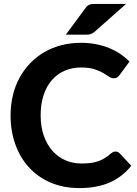

<svg xmlns="http://www.w3.org/2000/svg" viewBox="-20 -952 698 980"><path d="M569.5 -178.5Q582 -178.5 590.5 -169.5L650 -106Q606 -50 540.8 -21Q475.5 8 385.5 8Q304 8 239 -19.8Q174 -47.5 128.5 -97Q83 -146.5 58.5 -214.5Q34 -282.5 34 -363Q34 -417 45.8 -465.8Q57.5 -514.5 80 -555.5Q102.5 -596.5 134.2 -629.5Q166 -662.5 206 -685.8Q246 -709 293.2 -721.2Q340.5 -733.5 394 -733.5Q434 -733.5 469.8 -726.5Q505.5 -719.5 536.5 -707Q567.5 -694.5 593.8 -676.8Q620 -659 641 -638L590.5 -569Q586 -562.5 579 -557.5Q572 -552.5 560 -552.5Q548 -552.5 535.8 -561Q523.5 -569.5 505.8 -580Q488 -590.5 461.2 -599Q434.5 -607.5 393.5 -607.5Q348 -607.5 310 -591Q272 -574.5 244.8 -543.2Q217.5 -512 202.5 -466.5Q187.5 -421 187.5 -363Q187.5 -304.5 203.8 -258.8Q220 -213 248.2 -181.5Q276.5 -150 314.2 -133.8Q352 -117.5 395 -117.5Q420.5 -117.5 441.2 -120Q462 -122.5 479.8 -128.5Q497.5 -134.5 513.2 -144Q529 -153.5 545 -168Q550.5 -172.5 556.5 -175.5Q562.5 -178.5 569.5 -178.5ZM623.5 -932 462 -789Q456.5 -784.5 451.5 -781.8Q446.5 -779 441.2 -777.5Q436 -776 429.8 -775.5Q423.5 -775 416 -775H316L416 -910.5Q421.5 -918 426.8 -922.2Q432 -926.5 438.2 -928.8Q444.5 -931 452.5 -931.5Q460.5 -932 471 -932Z"/></svg>

Font: Lato 2
Style: Regular
Weight: 800
Designer: Lukasz Dziedzic with Adam Twardoch and Botio Nikoltchev
Foundry: tyPoland Lukasz Dziedzic
Version: Version 2.015; 2015-08-06; http://www.latofonts.com/